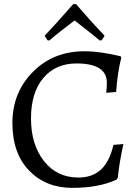

<svg xmlns="http://www.w3.org/2000/svg" viewBox="-20 -897 669 929"><path d="M544 -28 550 -37C554.7 -85 563.7 -139.3 577 -200L529 -196C516.3 -142 496.2 -102.2 468.5 -76.5C440.8 -50.8 404.3 -38 359 -38C289.7 -38 234.2 -64.7 192.5 -118C150.8 -171.3 130 -239.8 130 -323.5C130 -407.2 149.8 -472.5 189.5 -519.5C229.2 -566.5 282.7 -590 350 -590C448 -590 497 -559 497 -497C497 -482.3 496 -466 494 -448L542 -452C546 -513.3 554.3 -569 567 -619L563 -625C496.3 -641 438.3 -649 389 -649C288.3 -649 205 -615.7 139 -549C73 -482.3 40 -400 40 -302C40 -204 67 -127.2 121 -71.5C175 -15.8 244.7 12 330 12C415.3 12 486.7 -1.3 544 -28ZM210 -702 219 -701C248.3 -727 289 -759.3 341 -798C407.7 -746 448.3 -713.7 463 -701L472 -702L486 -724C442.7 -769.3 396.7 -820.3 348 -877H334C274.7 -809 228.7 -758 196 -724Z"/></svg>

Font: Alegreya SC
Style: Regular
Weight: 400
Designer: Juan Pablo del Peral
Foundry: Juan Pablo del Peral
Version: Version 1.003